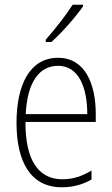

<svg xmlns="http://www.w3.org/2000/svg" viewBox="-20 -784 475 814"><path d="M332 -757V-764H288C257 -716 217 -665 174 -616V-606H198C241 -644 300 -711 332 -757ZM226 -539C108 -539 50 -427 50 -263C50 -98 110 10 242 10C291 10 331 -2 368 -23V-61C324 -35 288 -24 244 -24C140 -24 87 -110 88 -267H386V-300C386 -428 341 -539 226 -539ZM226 -505C313 -505 350 -415 350 -300H89C96 -437 147 -505 226 -505Z"/></svg>

Font: Noto Sans Ethiopic Condensed ExtraLight
Style: Regular
Weight: 200
Width: 3
Designer: Monotype Design Team
Foundry: Monotype Imaging Inc.
Version: Version 2.102